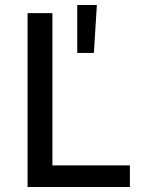

<svg xmlns="http://www.w3.org/2000/svg" viewBox="-20 -753 568 773"><path d="M91 0H503V-87H191V-700H91ZM291 -540H358L370 -733H291Z"/></svg>

Font: Chess Sans Medium
Style: Regular
Weight: 500
Designer: Wolf Bōese
Foundry: Wolf Bōese
Version: Version 7.223;Glyphs 3.3 (3306)